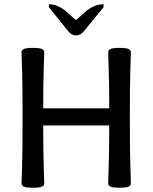

<svg xmlns="http://www.w3.org/2000/svg" viewBox="-20 -881 724 909"><path d="M545.9 7.8Q513.7 7.8 502.9 2.4Q492.2 -2.9 492.2 -12.7Q492.2 -33.2 494.6 -94.7Q497.1 -156.2 497.1 -287.1H184.6Q184.6 -156.2 187 -94.7Q189.5 -33.2 189.5 -12.7Q189.5 -2.9 179 2.4Q168.5 7.8 135.7 7.8Q103.5 7.8 92.8 2.4Q82 -2.9 82 -12.7Q82 -33.2 84.5 -94.7Q86.9 -156.2 86.9 -323.2Q86.9 -490.2 84.5 -551.8Q82 -613.3 82 -633.8Q82 -643.6 92.8 -648.9Q103.5 -654.3 135.7 -654.3Q168.5 -654.3 179 -648.9Q189.5 -643.6 189.5 -633.8Q189.5 -613.3 187 -551.8Q184.6 -490.2 184.6 -368.2H497.1V-378.9Q497.1 -490.2 494.6 -551.8Q492.2 -613.3 492.2 -633.8Q492.2 -643.6 502.9 -648.9Q513.7 -654.3 545.9 -654.3Q578.6 -654.3 589.1 -648.9Q599.6 -643.6 599.6 -633.8Q599.6 -613.3 597.2 -551.8Q594.7 -490.2 594.7 -323.2Q594.7 -156.2 597.2 -94.7Q599.6 -33.2 599.6 -12.7Q599.6 -2.9 589.1 2.4Q578.6 7.8 545.9 7.8ZM470.2 -860.8V-846.7L376.5 -732.4Q360.8 -713.4 339.8 -713.4Q319.3 -713.4 303.7 -732.4L211.4 -846.7V-860.8Q255.4 -860.8 297.4 -823.2L339.4 -785.6L381.8 -823.2Q424.3 -860.8 470.2 -860.8Z"/></svg>

Font: Bainsley
Style: Regular
Weight: 400
Designer: Paul James MIller
Foundry: High-Logic / Made with FontCreator
Version: Version 1.411;March 28, 2021;FontCreator 13.0.0.2683 64-bit